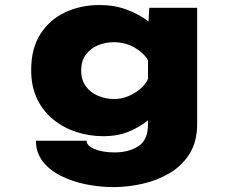

<svg xmlns="http://www.w3.org/2000/svg" viewBox="-20 -531 915 764"><path d="M391.5 11Q335.5 11 284 -5.8Q232.5 -22.5 191.8 -55.5Q151 -88.5 127.5 -137.8Q104 -187 104 -252Q104 -338.5 141 -396Q178 -453.5 239.8 -482.2Q301.5 -511 376.5 -511Q435.5 -511 485 -492.5Q534.5 -474 571 -445.5L574 -500H764.5V-37Q764.5 32.5 734.5 80.5Q704.5 128.5 655.2 157.8Q606 187 547.2 200.2Q488.5 213.5 431 213.5Q376.5 213.5 322.2 202.5Q268 191.5 222.8 169Q177.5 146.5 150.2 111.5Q123 76.5 123 29H324.5Q324.5 48.5 355.8 62Q387 75.5 436.5 75.5Q491.5 75.5 530.2 51Q569 26.5 569 -37.5V-52.5Q536 -25 491.5 -7Q447 11 391.5 11ZM303 -250.5Q303 -213 321.5 -187.8Q340 -162.5 370.2 -149.8Q400.5 -137 435 -137Q463.5 -137 491 -148.5Q518.5 -160 539.2 -178.2Q560 -196.5 569 -217V-291.5Q551 -321.5 514.5 -342.2Q478 -363 433 -363Q398.5 -363 369 -350.5Q339.5 -338 321.2 -313Q303 -288 303 -250.5Z"/></svg>

Font: Trispace SemiExpanded ExtraBold
Style: Regular
Weight: 800
Width: 6
Designer: Tyler Finck
Foundry: Etcetera Type Company
Version: Version 1.210; ttfautohint (v1.8.3)